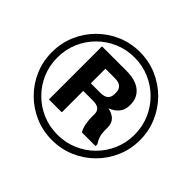

<svg xmlns="http://www.w3.org/2000/svg" viewBox="-166 -872 1074 1074"><g transform="rotate(45 371.0 -334.5)"><path d="M719.5 -334Q719.5 -262 692.2 -199Q665 -136 617 -88Q569 -40 505.8 -13Q442.5 14 370.5 14Q298.5 14 235.5 -13Q172.5 -40 124.5 -88Q76.5 -136 49.5 -199Q22.5 -262 22.5 -334Q22.5 -406 49.5 -469.2Q76.5 -532.5 124.5 -580.5Q172.5 -628.5 235.5 -655.8Q298.5 -683 370.5 -683Q442.5 -683 505.8 -655.8Q569 -628.5 617 -580.5Q665 -532.5 692.2 -469.2Q719.5 -406 719.5 -334ZM676.5 -334Q676.5 -397.5 652.8 -453Q629 -508.5 587 -550.5Q545 -592.5 489.5 -616.2Q434 -640 370.5 -640Q307 -640 251.8 -616.2Q196.5 -592.5 154.5 -550.5Q112.5 -508.5 89 -453Q65.5 -397.5 65.5 -334Q65.5 -270.5 89 -215.2Q112.5 -160 154.5 -118Q196.5 -76 251.8 -52.5Q307 -29 370.5 -29Q434 -29 489.5 -52.5Q545 -76 587 -118Q629 -160 652.8 -215.2Q676.5 -270.5 676.5 -334ZM390 -555Q464.5 -555 503 -523.2Q541.5 -491.5 541.5 -438.5V-431.5Q541.5 -395.5 521.5 -371.5Q501.5 -347.5 468 -335.5Q502.5 -328.5 522 -309.5Q541.5 -290.5 541.5 -254V-233.5Q541.5 -208 547.8 -188.5Q554 -169 564.5 -153.5Q567 -150 567 -147V-138Q567 -135 564 -135H462Q459 -135 457.5 -137.5Q445 -160 440.8 -187Q436.5 -214 436.5 -233.5V-258.5Q436.5 -304.5 378 -304.5H300V-138Q300 -135 297 -135H201Q198 -135 198 -138V-552Q198 -555 201 -555ZM300 -480V-364.5H375Q408 -364.5 422.2 -378.2Q436.5 -392 436.5 -415.5V-429Q436.5 -451.5 422.2 -465.8Q408 -480 375 -480Z"/></g></svg>

Font: MFEK Sans
Style: Bold
Weight: 700
Designer: Owen Earl
Foundry: indestructible type*
Version: Version 0.001; ttfautohint (v1.8.4.7-5d5b)